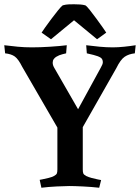

<svg xmlns="http://www.w3.org/2000/svg" viewBox="-24 -872 656 900"><path d="M245 -274 80 -559Q62 -595 45.5 -607Q29 -619 0 -622L-4 -660Q28 -656 59.5 -653Q91 -650 126 -650Q164 -650 211 -653Q258 -656 289 -660L286 -622Q286 -622 269.5 -618Q253 -614 240 -606Q233 -602 228 -595Q223 -588 223 -578Q223 -566 231 -553L342 -360L448 -554Q458 -571 458 -580Q458 -594 449 -601Q437 -609 414.5 -614.5Q392 -620 383 -622L380 -660Q411 -656 443 -653Q475 -650 505 -650Q529 -650 558 -653Q587 -656 612 -660L608 -622Q580 -619 560.5 -606Q541 -593 521 -552L364 -276V-78Q364 -65 366.5 -59Q369 -53 380 -47Q390 -42 406.5 -37.5Q423 -33 436.5 -30.5Q450 -28 450 -28L441 8Q406 4 365 2Q324 0 301 0Q281 0 241.5 2Q202 4 170 8L162 -29Q162 -29 175 -31.5Q188 -34 204 -38Q220 -42 229 -47Q240 -53 242.5 -59Q245 -65 245 -78ZM171 -719Q174 -724 187 -742.5Q200 -761 216.5 -783Q233 -805 248 -823.5Q263 -842 270 -847Q285 -851 297 -851.5Q309 -852 323 -852Q339 -852 352 -851Q365 -850 376 -847Q383 -843 397.5 -824.5Q412 -806 429 -783Q446 -760 458.5 -742Q471 -724 474 -719L431 -688L323 -777L215 -688Z"/></svg>

Font: Buenard
Style: Regular
Weight: 400
Version: Version 2.000